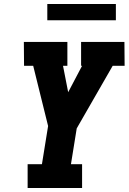

<svg xmlns="http://www.w3.org/2000/svg" viewBox="-20 -946 647 966"><path d="M119 0V-120H191L222 -312L147 -615H101L100 -735H319V-615H297L323 -482L393 -615H388V-735H606L607 -615H547L366 -300L337 -120H393V0ZM218 -844V-926H563V-844Z"/></svg>

Font: Iosevka Etoile Heavy
Style: Italic
Weight: 900
Italic angle: -9°
Designer: Belleve Invis
Foundry: Belleve Invis
Version: Version 22.1.2; ttfautohint (v1.8.4)